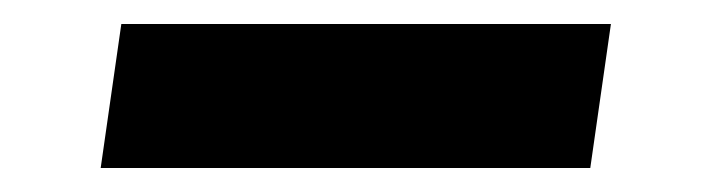

<svg xmlns="http://www.w3.org/2000/svg" viewBox="-20 -774 593 160"><path d="M81.1 -754 63.9 -634H471.9L489.1 -754Z"/></svg>

Font: Hussar Paneuropjskich
Style: UpCsObl
Weight: 400
Designer: Mew Too, Robert Jablonski
Foundry: Cannot Into Space Fonts
Version: Version 1